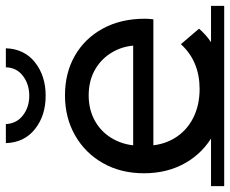

<svg xmlns="http://www.w3.org/2000/svg" viewBox="-87 -692 786 656"><g transform="rotate(-90 306.0 -364.0)"><path d="M327 9Q242 9 177.5 -26Q113 -61 77.5 -123Q42 -185 42 -265Q42 -344 76.5 -405Q111 -466 171.5 -500.5Q232 -535 308 -535Q385 -535 444 -501Q503 -467 536.5 -405.5Q570 -344 570 -262Q570 -256 569.5 -248Q569 -240 568 -233H117V-302H518L479 -278Q480 -329 458 -369Q436 -409 397.5 -431.5Q359 -454 308 -454Q258 -454 219 -431.5Q180 -409 158 -368.5Q136 -328 136 -276V-260Q136 -205 160.5 -163Q185 -121 229 -98Q273 -75 330 -75Q377 -75 415.5 -91Q454 -107 483 -139L536 -77Q500 -35 446.5 -13Q393 9 327 9ZM-2 -36H614V9H-2ZM307 -601Q239 -601 193 -637.5Q147 -674 145 -737H210Q212 -700 240 -678.5Q268 -657 307 -657Q346 -657 374.5 -678.5Q403 -700 404 -737H469Q467 -674 421 -637.5Q375 -601 307 -601Z"/></g></svg>

Font: Montserrat Underline Thin Medium
Style: Regular
Weight: 500
Version: Version 9.000